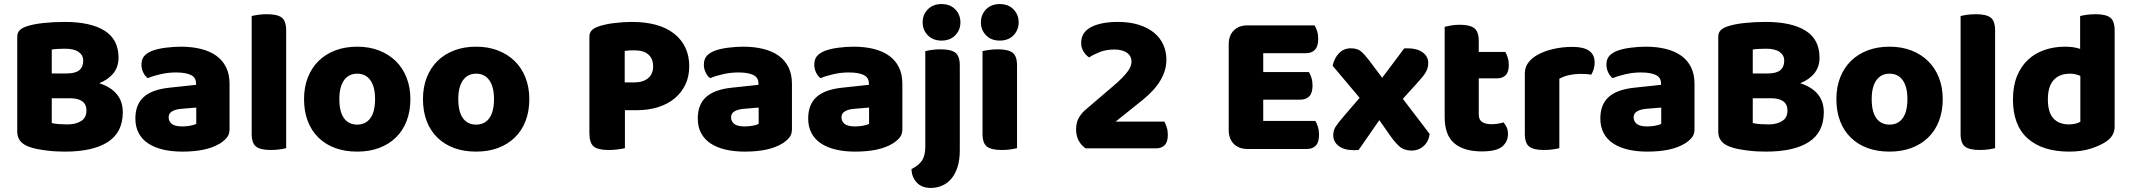

<svg xmlns="http://www.w3.org/2000/svg" viewBox="-20 -731 10493 946"><path d="M564 -447Q564 -402 539 -370.5Q514 -339 469 -321Q585 -283 585 -178Q585 -79 511.5 -31.5Q438 16 300 16Q283 16 260 15Q237 14 212.5 11Q188 8 164 3.5Q140 -1 120 -9Q65 -30 65 -82V-549Q65 -570 76.5 -581.5Q88 -593 108 -600Q142 -612 193 -617.5Q244 -623 298 -623Q426 -623 495 -580Q564 -537 564 -447ZM406 -186Q406 -247 324 -247H235V-125Q249 -121 271 -119.5Q293 -118 313 -118Q353 -118 379.5 -134.5Q406 -151 406 -186ZM235 -369H308Q351 -369 370.5 -385Q390 -401 390 -432Q390 -459 367.5 -475Q345 -491 300 -491Q285 -491 265.5 -490Q246 -489 235 -487Z M879 -108Q896 -108 916.5 -111.5Q937 -115 947 -121V-201L875 -195Q847 -193 829 -183Q811 -173 811 -153Q811 -133 826.5 -120.5Q842 -108 879 -108ZM871 -501Q925 -501 969.5 -490Q1014 -479 1045.5 -456.5Q1077 -434 1094 -399.5Q1111 -365 1111 -318V-94Q1111 -68 1096.5 -51.5Q1082 -35 1062 -23Q997 16 879 16Q826 16 783.5 6Q741 -4 710.5 -24Q680 -44 663.5 -75Q647 -106 647 -147Q647 -216 688 -253Q729 -290 815 -299L946 -313V-320Q946 -349 920.5 -361.5Q895 -374 847 -374Q810 -374 773.5 -366Q737 -358 708 -346Q695 -355 686 -373.5Q677 -392 677 -412Q677 -438 689.5 -453.5Q702 -469 728 -480Q757 -491 796.5 -496Q836 -501 871 -501Z M1314 8Q1264 8 1242 -8.5Q1220 -25 1220 -72V-652Q1231 -655 1251.5 -658Q1272 -661 1296 -661Q1346 -661 1368 -644.5Q1390 -628 1390 -581V-1Q1379 2 1358.5 5Q1338 8 1314 8Z M2002 -243Q2002 -183 1983.5 -135Q1965 -87 1930.5 -53.5Q1896 -20 1848 -2Q1800 16 1740 16Q1680 16 1632 -1.5Q1584 -19 1549.5 -52.5Q1515 -86 1496.5 -134Q1478 -182 1478 -243Q1478 -302 1497 -350Q1516 -398 1550.5 -431.5Q1585 -465 1633 -483Q1681 -501 1740 -501Q1799 -501 1847 -482.5Q1895 -464 1929.5 -430.5Q1964 -397 1983 -349Q2002 -301 2002 -243ZM1740 -368Q1698 -368 1675 -335.5Q1652 -303 1652 -243Q1652 -180 1675 -148.5Q1698 -117 1740 -117Q1782 -117 1805 -149Q1828 -181 1828 -243Q1828 -303 1805 -335.5Q1782 -368 1740 -368Z M2588 -243Q2588 -183 2569.5 -135Q2551 -87 2516.5 -53.5Q2482 -20 2434 -2Q2386 16 2326 16Q2266 16 2218 -1.5Q2170 -19 2135.5 -52.5Q2101 -86 2082.5 -134Q2064 -182 2064 -243Q2064 -302 2083 -350Q2102 -398 2136.5 -431.5Q2171 -465 2219 -483Q2267 -501 2326 -501Q2385 -501 2433 -482.5Q2481 -464 2515.5 -430.5Q2550 -397 2569 -349Q2588 -301 2588 -243ZM2326 -368Q2284 -368 2261 -335.5Q2238 -303 2238 -243Q2238 -180 2261 -148.5Q2284 -117 2326 -117Q2368 -117 2391 -149Q2414 -181 2414 -243Q2414 -303 2391 -335.5Q2368 -368 2326 -368Z M3059 -188V-1Q3048 2 3025 5Q3002 8 2978 8Q2925 8 2904.5 -10Q2884 -28 2884 -75V-549Q2884 -570 2895.5 -581.5Q2907 -593 2927 -600Q2961 -612 3007.5 -617.5Q3054 -623 3092 -623Q3230 -623 3303 -564Q3376 -505 3376 -404Q3376 -355 3357.5 -315.5Q3339 -276 3305.5 -247.5Q3272 -219 3224 -203.5Q3176 -188 3117 -188ZM3106 -325Q3148 -325 3173 -345.5Q3198 -366 3198 -404Q3198 -442 3174.5 -462.5Q3151 -483 3106 -483Q3090 -483 3079.5 -482.5Q3069 -482 3058 -480V-325Z M3650 -108Q3667 -108 3687.5 -111.5Q3708 -115 3718 -121V-201L3646 -195Q3618 -193 3600 -183Q3582 -173 3582 -153Q3582 -133 3597.5 -120.5Q3613 -108 3650 -108ZM3642 -501Q3696 -501 3740.5 -490Q3785 -479 3816.5 -456.5Q3848 -434 3865 -399.5Q3882 -365 3882 -318V-94Q3882 -68 3867.5 -51.5Q3853 -35 3833 -23Q3768 16 3650 16Q3597 16 3554.5 6Q3512 -4 3481.5 -24Q3451 -44 3434.5 -75Q3418 -106 3418 -147Q3418 -216 3459 -253Q3500 -290 3586 -299L3717 -313V-320Q3717 -349 3691.5 -361.5Q3666 -374 3618 -374Q3581 -374 3544.5 -366Q3508 -358 3479 -346Q3466 -355 3457 -373.5Q3448 -392 3448 -412Q3448 -438 3460.5 -453.5Q3473 -469 3499 -480Q3528 -491 3567.5 -496Q3607 -501 3642 -501Z M4194 -108Q4211 -108 4231.5 -111.5Q4252 -115 4262 -121V-201L4190 -195Q4162 -193 4144 -183Q4126 -173 4126 -153Q4126 -133 4141.5 -120.5Q4157 -108 4194 -108ZM4186 -501Q4240 -501 4284.5 -490Q4329 -479 4360.5 -456.5Q4392 -434 4409 -399.5Q4426 -365 4426 -318V-94Q4426 -68 4411.5 -51.5Q4397 -35 4377 -23Q4312 16 4194 16Q4141 16 4098.5 6Q4056 -4 4025.5 -24Q3995 -44 3978.5 -75Q3962 -106 3962 -147Q3962 -216 4003 -253Q4044 -290 4130 -299L4261 -313V-320Q4261 -349 4235.5 -361.5Q4210 -374 4162 -374Q4125 -374 4088.5 -366Q4052 -358 4023 -346Q4010 -355 4001 -373.5Q3992 -392 3992 -412Q3992 -438 4004.5 -453.5Q4017 -469 4043 -480Q4072 -491 4111.5 -496Q4151 -501 4186 -501Z M4709 9Q4709 58 4697.5 93Q4686 128 4666.5 150.5Q4647 173 4621 184Q4595 195 4566 195Q4522 195 4497 168.5Q4472 142 4471 102Q4507 84 4523 59.5Q4539 35 4539 -7V-479Q4550 -482 4570.5 -485Q4591 -488 4615 -488Q4665 -488 4687 -471.5Q4709 -455 4709 -408ZM4526 -621Q4526 -659 4551.5 -685Q4577 -711 4619 -711Q4661 -711 4686.5 -685Q4712 -659 4712 -621Q4712 -583 4686.5 -557Q4661 -531 4619 -531Q4577 -531 4551.5 -557Q4526 -583 4526 -621Z M4821 -479Q4832 -482 4852.5 -485Q4873 -488 4897 -488Q4947 -488 4969 -471.5Q4991 -455 4991 -408V-1Q4980 2 4959.5 5Q4939 8 4915 8Q4865 8 4843 -8.5Q4821 -25 4821 -72ZM4813 -621Q4813 -659 4838.5 -685Q4864 -711 4906 -711Q4948 -711 4973.5 -685Q4999 -659 4999 -621Q4999 -583 4973.5 -557Q4948 -531 4906 -531Q4864 -531 4838.5 -557Q4813 -583 4813 -621Z M5307 -520Q5307 -572 5356 -597.5Q5405 -623 5488 -623Q5547 -623 5592 -608.5Q5637 -594 5667 -569Q5697 -544 5712 -510Q5727 -476 5727 -437Q5727 -332 5608 -237L5477 -132H5717Q5723 -121 5728.5 -104Q5734 -87 5734 -67Q5734 -31 5718 -15.5Q5702 0 5676 0H5329Q5307 -15 5294.5 -38.5Q5282 -62 5282 -94Q5282 -128 5296 -151.5Q5310 -175 5327 -189L5465 -307Q5491 -329 5508 -346.5Q5525 -364 5535.5 -378Q5546 -392 5550.5 -404Q5555 -416 5555 -427Q5555 -455 5532.5 -471Q5510 -487 5470 -487Q5430 -487 5398.5 -474.5Q5367 -462 5346 -448Q5329 -460 5318 -478Q5307 -496 5307 -520Z M6127 3Q6084 3 6059 -22Q6034 -47 6034 -90V-513Q6034 -556 6059 -581Q6084 -606 6127 -606H6457Q6464 -595 6469.5 -578Q6475 -561 6475 -540Q6475 -503 6459 -486Q6443 -469 6415 -469H6204V-376H6429Q6436 -365 6441.5 -348Q6447 -331 6447 -310Q6447 -273 6431 -256.5Q6415 -240 6387 -240H6204V-135H6461Q6468 -124 6473.5 -106Q6479 -88 6479 -67Q6479 -30 6463 -13.5Q6447 3 6419 3H6127Z M6549 -64Q6549 -88 6560.5 -106.5Q6572 -125 6600 -157L6679 -249L6546 -407Q6554 -445 6577.5 -469Q6601 -493 6636 -493Q6669 -493 6687 -477Q6705 -461 6727 -432L6790 -348Q6817 -384 6844 -419.5Q6871 -455 6898 -492Q6903 -493 6907 -493Q6911 -493 6915 -493Q6962 -493 6989.5 -473Q7017 -453 7017 -421Q7017 -408 7014 -397Q7011 -386 7004.5 -374.5Q6998 -363 6986.5 -349.5Q6975 -336 6959 -318L6892 -244L7024 -71Q7019 -33 6994 -11Q6969 11 6934 11Q6896 10 6873.5 -11Q6851 -32 6830 -62L6776 -139L6674 8Q6669 8 6663 8.5Q6657 9 6653 9Q6602 9 6575.5 -12Q6549 -33 6549 -64Z M7281 15Q7193 15 7145.5 -25Q7098 -65 7098 -155V-599Q7109 -602 7129.5 -605.5Q7150 -609 7173 -609Q7222 -609 7244 -592Q7266 -575 7266 -529V-475H7397Q7403 -464 7408.5 -447.5Q7414 -431 7414 -411Q7414 -376 7398.5 -360.5Q7383 -345 7357 -345H7266V-167Q7266 -141 7282.5 -130Q7299 -119 7329 -119Q7344 -119 7360 -121.5Q7376 -124 7388 -128Q7397 -117 7403.5 -103.5Q7410 -90 7410 -71Q7410 -33 7381.5 -9Q7353 15 7281 15Z M7663 -1Q7652 2 7631.5 5Q7611 8 7587 8Q7537 8 7515 -8.5Q7493 -25 7493 -72V-369Q7493 -398 7508 -419.5Q7523 -441 7549 -457Q7584 -478 7630.5 -489Q7677 -500 7728 -500Q7837 -500 7837 -423Q7837 -405 7832 -389.5Q7827 -374 7820 -363Q7801 -367 7765 -367Q7739 -367 7711.5 -361Q7684 -355 7663 -343Z M8097 -108Q8114 -108 8134.5 -111.5Q8155 -115 8165 -121V-201L8093 -195Q8065 -193 8047 -183Q8029 -173 8029 -153Q8029 -133 8044.5 -120.5Q8060 -108 8097 -108ZM8089 -501Q8143 -501 8187.5 -490Q8232 -479 8263.5 -456.5Q8295 -434 8312 -399.5Q8329 -365 8329 -318V-94Q8329 -68 8314.5 -51.5Q8300 -35 8280 -23Q8215 16 8097 16Q8044 16 8001.5 6Q7959 -4 7928.5 -24Q7898 -44 7881.5 -75Q7865 -106 7865 -147Q7865 -216 7906 -253Q7947 -290 8033 -299L8164 -313V-320Q8164 -349 8138.5 -361.5Q8113 -374 8065 -374Q8028 -374 7991.5 -366Q7955 -358 7926 -346Q7913 -355 7904 -373.5Q7895 -392 7895 -412Q7895 -438 7907.5 -453.5Q7920 -469 7946 -480Q7975 -491 8014.5 -496Q8054 -501 8089 -501Z M8945 -447Q8945 -402 8920 -370.5Q8895 -339 8850 -321Q8966 -283 8966 -178Q8966 -79 8892.5 -31.5Q8819 16 8681 16Q8664 16 8641 15Q8618 14 8593.5 11Q8569 8 8545 3.5Q8521 -1 8501 -9Q8446 -30 8446 -82V-549Q8446 -570 8457.5 -581.5Q8469 -593 8489 -600Q8523 -612 8574 -617.5Q8625 -623 8679 -623Q8807 -623 8876 -580Q8945 -537 8945 -447ZM8787 -186Q8787 -247 8705 -247H8616V-125Q8630 -121 8652 -119.5Q8674 -118 8694 -118Q8734 -118 8760.5 -134.5Q8787 -151 8787 -186ZM8616 -369H8689Q8732 -369 8751.5 -385Q8771 -401 8771 -432Q8771 -459 8748.5 -475Q8726 -491 8681 -491Q8666 -491 8646.5 -490Q8627 -489 8616 -487Z M9552 -243Q9552 -183 9533.5 -135Q9515 -87 9480.5 -53.5Q9446 -20 9398 -2Q9350 16 9290 16Q9230 16 9182 -1.5Q9134 -19 9099.5 -52.5Q9065 -86 9046.5 -134Q9028 -182 9028 -243Q9028 -302 9047 -350Q9066 -398 9100.5 -431.5Q9135 -465 9183 -483Q9231 -501 9290 -501Q9349 -501 9397 -482.5Q9445 -464 9479.5 -430.5Q9514 -397 9533 -349Q9552 -301 9552 -243ZM9290 -368Q9248 -368 9225 -335.5Q9202 -303 9202 -243Q9202 -180 9225 -148.5Q9248 -117 9290 -117Q9332 -117 9355 -149Q9378 -181 9378 -243Q9378 -303 9355 -335.5Q9332 -368 9290 -368Z M9734 8Q9684 8 9662 -8.5Q9640 -25 9640 -72V-652Q9651 -655 9671.5 -658Q9692 -661 9716 -661Q9766 -661 9788 -644.5Q9810 -628 9810 -581V-1Q9799 2 9778.5 5Q9758 8 9734 8Z M10155 -501Q10198 -501 10229 -490V-652Q10240 -655 10260.5 -658Q10281 -661 10305 -661Q10355 -661 10377 -644.5Q10399 -628 10399 -581V-107Q10399 -60 10355 -32Q10326 -13 10280.5 1.5Q10235 16 10175 16Q10044 16 9971 -48.5Q9898 -113 9898 -241Q9898 -307 9918 -356Q9938 -405 9972.5 -437Q10007 -469 10054 -485Q10101 -501 10155 -501ZM10230 -357Q10219 -362 10206 -365Q10193 -368 10179 -368Q10127 -368 10098.5 -336.5Q10070 -305 10070 -241Q10070 -178 10097 -148Q10124 -118 10174 -118Q10192 -118 10207 -122Q10222 -126 10230 -131Z"/></svg>

Font: Baloo Paaji 2 ExtraBold
Style: Regular
Weight: 800
Designer: Shuchita Grover, Noopur Datye and Ek Type
Foundry: Ek Type
Version: Version 1.640;hotconv 1.0.111;makeotfexe 2.5.65597; ttfautoh